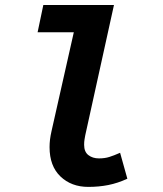

<svg xmlns="http://www.w3.org/2000/svg" viewBox="-20 -720 640 752"><path d="M325.7 12Q259.6 12 216.8 -28.8Q174.1 -69.6 174.1 -143.7Q174.1 -158.1 175.9 -173.5Q177.8 -188.9 181.8 -206.4L269.1 -593.7H127.3L149.7 -700.5H426.4L313.8 -189.6Q312.5 -182.3 311 -173.4Q309.5 -164.6 309.5 -152.9Q309.5 -125.2 326.3 -112.4Q343 -99.6 367.6 -99.6Q390.2 -99.6 408 -105.2Q425.8 -110.7 450.4 -121.6L478.8 -20Q441 -2.6 404.2 4.7Q367.5 12 325.7 12Z"/></svg>

Font: SourceCodeVF
Style: Italic
Weight: 200
Italic angle: -11°
Monospace: yes
Designer: Paul D. Hunt, Teo Tuominen
Foundry: Adobe
Version: Version 1.026;hotconv 1.1.0;makeotfexe 2.6.0